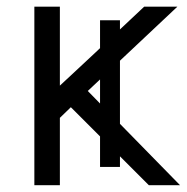

<svg xmlns="http://www.w3.org/2000/svg" viewBox="-20 -545 550 565"><path d="M81.1 0Q81.1 -130.9 81.1 -525.4Q99.6 -525.4 156.2 -525.4Q156.2 -466.8 156.2 -293Q218.8 -350.6 404.3 -525.4Q428.7 -525.4 502 -525.4Q435.5 -462.9 238.3 -277.3Q305.7 -208 509.8 0Q486.3 0 418 0Q360.4 -57.6 188.5 -229.5Q180.7 -221.7 156.2 -198.2Q156.2 -148.4 156.2 0Q137.7 0 81.1 0ZM274.4 -53.7Q274.4 -162.1 274.4 -485.4Q289.1 -485.4 333 -485.4Q333 -377 333 -53.7Q318.4 -53.7 274.4 -53.7Z"/></svg>

Font: Gothic A1
Style: Regular
Weight: 400
Designer: HanYang I&C Co.,Ltd.
Version: Version 2.50